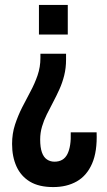

<svg xmlns="http://www.w3.org/2000/svg" viewBox="-20 -553 434 779"><path d="M248 -335V-311Q248 -277 240.5 -247Q233 -217 221 -190.5Q209 -164 195.5 -138.5Q182 -113 170 -89Q158 -65 150.5 -39.5Q143 -14 143 13Q143 45 150 65Q157 85 170.5 94Q184 103 201 103Q238 103 253.5 72Q269 41 267 -16H372Q375 62 353.5 111Q332 160 291.5 183Q251 206 196 206Q138 206 101.5 184Q65 162 47 122.5Q29 83 29 31Q29 -11 41 -47.5Q53 -84 70 -117.5Q87 -151 104 -182.5Q121 -214 132.5 -247.5Q144 -281 144 -318V-335ZM255 -533V-413H138V-533Z"/></svg>

Font: Hubot Sans Condensed SemiBold
Style: Regular
Weight: 600
Width: 3
Designer: Deni Anggara
Foundry: GitHub, Inc., Subsidiary of Microsoft Corporation
Version: Version 2.000